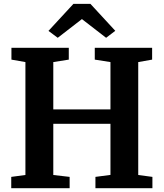

<svg xmlns="http://www.w3.org/2000/svg" viewBox="-20 -996 866 1016"><path d="M114.5 -70V-667.5L40.5 -680.5V-743H344V-680.5L262 -667.5V-417H564.5V-667.5L481.5 -680.5V-743H785V-680.5L711.5 -667.5V-70L786.5 -60V0H485V-60L564.5 -70.5V-341H262V-70L348.5 -60V0H39.5V-60ZM285.5 -796 236.5 -832.5 368.5 -975.5H458.5L590 -833L541.5 -796L413.5 -895Z"/></svg>

Font: Merriweather Light 18pt
Style: Bold
Weight: 700
Version: Version 2.100